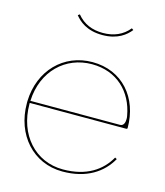

<svg xmlns="http://www.w3.org/2000/svg" viewBox="-109 -803 763 888"><g transform="rotate(15 272.5 -358.5)"><path d="M287.5 -665C237 -665 195 -681.5 163 -720.5L154.5 -714.5C174.5 -689.5 212 -655 287.5 -655C361 -655 399.5 -688 420.5 -714.5L412 -720.5C382 -683.5 340 -665 287.5 -665ZM474.5 -275H45.5C51.5 -419.5 151.5 -512.5 277.5 -512.5C396.5 -512.5 476 -435.5 495.5 -324C496.5 -319.5 497 -314.5 497 -309C497 -292.5 492 -275 474.5 -275ZM45 -265H507.5C509.5 -265 512.5 -266.5 512.5 -270C512.5 -415 420.5 -522.5 277.5 -522.5C139.5 -522.5 37 -418 32.5 -270.5V-260C32.5 -109.5 132 2.5 272.5 2.5C388.5 2.5 462 -48.5 501 -118L492 -123C454.5 -56.5 385.5 -7.5 272.5 -7.5C138.5 -7.5 45 -114 45 -260Z"/></g></svg>

Font: Znikomit
Style: Regular
Weight: 100
Designer: gluk
Foundry: gluk
Version: Version 0.55